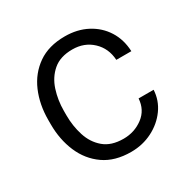

<svg xmlns="http://www.w3.org/2000/svg" viewBox="-129 -659 779 789"><g transform="rotate(-30 260.0 -264.0)"><path d="M275.9 -52.7Q328.1 -52.7 368.2 -82.8Q408.2 -112.8 411.6 -165.5H482.9Q480.5 -116.7 451.9 -76.9Q423.3 -37.1 377.2 -13.7Q331.1 9.8 275.9 9.8Q199.2 9.8 148.2 -25.9Q97.2 -61.5 71.5 -121.6Q45.9 -181.6 45.9 -253.9V-274.4Q45.9 -347.2 71.5 -407Q97.2 -466.8 148.2 -502.4Q199.2 -538.1 275.9 -538.1Q335 -538.1 380.9 -513.9Q426.8 -489.7 453.6 -447.3Q480.5 -404.8 482.9 -348.6H411.6Q408.2 -404.8 370.4 -440.4Q332.5 -476.1 275.9 -476.1Q218.3 -476.1 184.1 -446.8Q149.9 -417.5 135 -371.3Q120.1 -325.2 120.1 -274.4V-253.9Q120.1 -202.6 134.8 -156.7Q149.4 -110.8 183.6 -81.8Q217.8 -52.7 275.9 -52.7Z"/></g></svg>

Font: Vazirmatn RD FD Light
Style: Regular
Weight: 300
Designer: Saber Rastikerdar
Foundry: Saber Rastikerdar
Version: Version 33.003